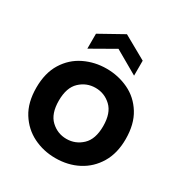

<svg xmlns="http://www.w3.org/2000/svg" viewBox="-181 -916 1003 1057"><g transform="rotate(30 320.0 -387.0)"><path d="M36 0ZM36 0ZM320 7Q244 7 179.5 -25Q115 -57 75.5 -120Q36 -183 36 -277Q36 -371 75.5 -434.5Q115 -498 180 -529.5Q245 -561 320 -561Q395 -561 460 -530Q525 -499 564.5 -435.5Q604 -372 604 -277Q604 -187 566 -123.5Q528 -60 464 -26.5Q400 7 320 7ZM320 -115Q377 -115 419 -154.5Q461 -194 461 -277Q461 -360 419 -399.5Q377 -439 320 -439Q263 -439 221 -399.5Q179 -360 179 -277Q179 -194 221 -154.5Q263 -115 320 -115ZM469 -603 321 -688 172 -603V-698L321 -781L469 -698Z"/></g></svg>

Font: Ulagadi Sans SemiBold
Style: Regular
Weight: 600
Designer: Ninad Kale (Devanagari), Jonny Pinhorn (Latin)
Foundry: Indian Type Foundry
Version: Version 3.01;March 29, 2020;FontCreator 12.0.0.2522 64-bit; 